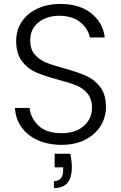

<svg xmlns="http://www.w3.org/2000/svg" viewBox="-20 -727 612 973"><path d="M292 7Q223 7 170.5 -17Q118 -41 88 -84Q58 -127 56 -180H130Q135 -129 175 -90.5Q215 -52 292 -52Q363 -52 404.5 -88.5Q446 -125 446 -181Q446 -226 423 -253.5Q400 -281 366 -294.5Q332 -308 272 -324Q202 -343 161 -361Q120 -379 91 -417Q62 -455 62 -520Q62 -574 90 -616.5Q118 -659 169 -683Q220 -707 286 -707Q383 -707 442.5 -659.5Q502 -612 511 -537H435Q428 -580 388 -613.5Q348 -647 280 -647Q217 -647 175 -613.5Q133 -580 133 -522Q133 -478 156 -451Q179 -424 213.5 -410Q248 -396 307 -380Q375 -361 417 -342.5Q459 -324 488 -286Q517 -248 517 -184Q517 -135 491 -91Q465 -47 414 -20Q363 7 292 7ZM336 52Q344 90 344 119Q344 176 321 201Q298 226 253 226V191Q300 191 300 135V121H257V52Z"/></svg>

Font: A Bank Premium Light
Style: Regular
Weight: 300
Designer: Ninad Kale (Devanagari), Jonny Pinhorn (Latin), Htun Naung (Myanmar)
Foundry: Indian Type Foundry
Version: 4.004